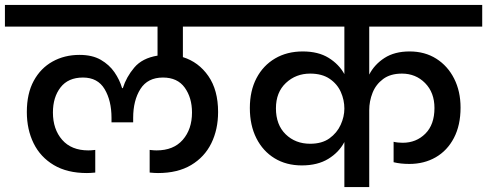

<svg xmlns="http://www.w3.org/2000/svg" viewBox="-44 -760 1979 780"><path d="M455 -402Q469 -447 501.5 -485.5Q534 -524 596 -534V-652H-24V-740H930V-652H699V-528Q763 -508 802.5 -451Q842 -394 842 -305Q842 -234 814.5 -178Q787 -122 732.5 -89.5Q678 -57 598 -57Q591 -57 582.5 -57.5Q574 -58 564 -59V-151Q572 -150 579.5 -149.5Q587 -149 592 -149Q661 -149 698.5 -192Q736 -235 736 -303Q736 -363 706.5 -404Q677 -445 618 -445Q556 -445 526.5 -398.5Q497 -352 497 -281V-263H409V-281Q409 -351 381 -398Q353 -445 293 -445Q233 -445 202 -405Q171 -365 171 -303Q171 -235 208.5 -192Q246 -149 315 -149Q320 -149 328 -149.5Q336 -150 343 -151V-59Q333 -58 324.5 -57.5Q316 -57 309 -57Q229 -57 174.5 -89.5Q120 -122 92.5 -178Q65 -234 65 -305Q65 -380 93 -431.5Q121 -483 169.5 -510Q218 -537 279 -537Q331 -537 365.5 -517Q400 -497 421 -466.5Q442 -436 452 -402Z M1182 -88Q1119 -88 1071.5 -117Q1024 -146 997.5 -198.5Q971 -251 971 -321Q971 -391 998 -442.5Q1025 -494 1073.5 -522.5Q1122 -551 1186 -551Q1249 -551 1291 -525Q1333 -499 1355 -459V-652H882V-740H1915V-652H1456V-457Q1477 -498 1518 -524.5Q1559 -551 1620 -551Q1682 -551 1728.5 -521.5Q1775 -492 1801 -440.5Q1827 -389 1827 -323Q1827 -251 1800 -199.5Q1773 -148 1726 -121Q1679 -94 1619 -94Q1583 -94 1555 -101V-184Q1563 -182 1573 -181Q1583 -180 1592 -180Q1647 -180 1684 -217Q1721 -254 1721 -321Q1721 -384 1683 -422.5Q1645 -461 1589 -461Q1542 -461 1512.5 -439Q1483 -417 1469.5 -383Q1456 -349 1456 -312V0H1355V-183Q1333 -141 1289.5 -114.5Q1246 -88 1182 -88ZM1216 -176Q1264 -176 1294.5 -198Q1325 -220 1340 -253Q1355 -286 1355 -319Q1355 -354 1340.5 -386.5Q1326 -419 1295 -440Q1264 -461 1216 -461Q1158 -461 1117.5 -423Q1077 -385 1077 -320Q1077 -253 1116.5 -214.5Q1156 -176 1216 -176Z"/></svg>

Font: Poppins Medium
Style: Regular
Weight: 500
Designer: Ninad Kale (Devanagari), Jonny Pinhorn (Latin)
Version: Version 5.002